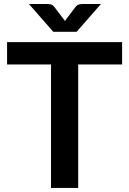

<svg xmlns="http://www.w3.org/2000/svg" viewBox="-20 -932 640 952"><path d="M585.4 -723.1V-612.3H367.7V0H232.9V-612.3H15.1V-723.1ZM391.1 -912.1H480.5L359.9 -774.4H244.1L123.5 -912.1H212.9Q221.7 -912.1 231 -910.2Q242.2 -907.7 250 -897L294.4 -838.4Q295.9 -836.9 298.8 -833Q300.8 -829.1 301.8 -827.6Q302.7 -829.1 305.7 -833Q307.1 -835.9 309.6 -838.4L353.5 -896.5Q361.8 -907.7 373 -910.2Q382.3 -912.1 391.1 -912.1Z"/></svg>

Font: Lato-SemiBold
Style: Bold
Weight: 500
Designer: Lukasz Dziedzic with Adam Twardoch and Botio Nikoltchev
Foundry: tyPoland Lukasz Dziedzic
Version: ""